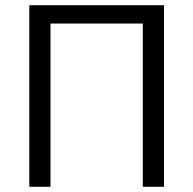

<svg xmlns="http://www.w3.org/2000/svg" viewBox="-20 -714 739 734"><path d="M92 0V-694H607V0H526V-624H173V0Z"/></svg>

Font: Cantarell
Style: Regular
Weight: 400
Designer: Dave Crossland, Nikolaus Waxweiler, Florian Fecher, Jacques Le Bailly, Eben Sorkin, Alexei Vanyashin, Alexios Zavras, Em
Version: Version 0.303